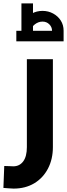

<svg xmlns="http://www.w3.org/2000/svg" viewBox="-33 -851 396 1129"><path d="M47 258Q36 258 20 256.5Q4 255 -13 254L-8 125Q8 125 23 126Q38 127 45 127Q82 127 103.5 98Q125 69 125 14V-503H278V14Q278 85 249 140.5Q220 196 168 227Q116 258 47 258ZM93 -670Q93 -704 109.5 -730Q126 -756 154.5 -771.5Q183 -787 217 -787Q251 -787 279.5 -771.5Q308 -756 324.5 -730Q341 -704 341 -670H273Q273 -692 257 -708Q241 -724 217 -724Q193 -724 172 -708Q151 -692 151 -670ZM63 -608V-670H341V-608ZM93 -670V-831H161V-670Z"/></svg>

Font: Cairo ExtraBold
Style: Regular
Weight: 800
Designer: Mohamed Gaber, Accademia di Belle Arti di Urbino
Foundry: Kief Type Foundry, Accademia di Belle Arti di Urbino
Version: Version 3.117